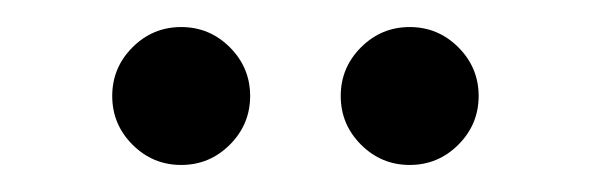

<svg xmlns="http://www.w3.org/2000/svg" viewBox="-20 -697 440 142"><path d="M114 -677Q135 -677 150 -662Q165 -647 165 -626Q165 -605 150 -590Q135 -575 114 -575Q93 -575 78 -590Q63 -605 63 -626Q63 -647 78 -662Q93 -677 114 -677ZM283 -677Q304 -677 319 -662Q334 -647 334 -626Q334 -605 319 -590Q304 -575 283 -575Q262 -575 247 -590Q232 -605 232 -626Q232 -647 247 -662Q262 -677 283 -677Z"/></svg>

Font: Varela Round
Style: Regular
Weight: 400
Designer: Joe Prince
Foundry: Joe Prince
Version: Version 1.000